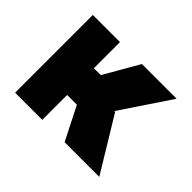

<svg xmlns="http://www.w3.org/2000/svg" viewBox="-113 -725 923 923"><g transform="rotate(45 348.5 -264.0)"><path d="M634.9 0H399.1L313.6 -169H247.2V0H62.5V-528.4H247.2V-350.9H294L396.3 -528.4H632.1L461.6 -273.4L467.3 -275.6Z"/></g></svg>

Font: Linik Sans Black
Style: Regular
Weight: 900
Designer: Fonts by Rasmus Andersson / Changes by Cristiano Sobral with parts from Marc Monis
Foundry: rsms
Version: Version 3.020; ttfautohint (v1.6)